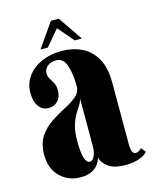

<svg xmlns="http://www.w3.org/2000/svg" viewBox="-104 -736 655 817"><g transform="rotate(-15 223.0 -327.0)"><path d="M149.5 11Q97 11 60.5 -24.5Q24 -60 24 -121.5Q24 -170.5 45 -201.8Q66 -233 97.5 -253.8Q129 -274.5 160.2 -290.5Q191.5 -306.5 212.5 -324.2Q233.5 -342 233.5 -368.5Q233.5 -422 221.2 -459.5Q209 -497 176.5 -497Q155 -497 139.2 -485.5Q123.5 -474 123.5 -454Q123.5 -439.5 130.5 -428.5Q137.5 -417.5 144.5 -404.8Q151.5 -392 151.5 -372Q151.5 -343 135.8 -326Q120 -309 93.5 -309Q67.5 -309 51.5 -331Q35.5 -353 35.5 -391Q35.5 -431.5 58 -462.8Q80.5 -494 120 -511.8Q159.5 -529.5 209.5 -529.5Q256 -529.5 295.8 -511.2Q335.5 -493 359.5 -452Q383.5 -411 383.5 -342V-76.5Q383.5 -50 388.2 -39.2Q393 -28.5 403 -28.5Q411.5 -28.5 418.8 -33.5Q426 -38.5 429.5 -42.5L445 -22Q438 -11.5 412.5 -0.8Q387 10 349 10Q297 10 271.5 -9.5Q246 -29 242.5 -52Q241 -43 232.2 -28Q223.5 -13 203.8 -1Q184 11 149.5 11ZM204.5 -43Q217.5 -43 225.5 -61.2Q233.5 -79.5 233.5 -101V-316.5Q232 -302.5 223 -288.5Q214 -274.5 202.8 -256Q191.5 -237.5 183.2 -210Q175 -182.5 175 -141Q175 -43 204.5 -43ZM125 -558.5 199 -665H234L307 -558.5H275.5L216 -628L157 -558.5Z"/></g></svg>

Font: Imbue 50pt Black
Style: Regular
Weight: 900
Designer: Tyler Finck
Foundry: Etcetera Type Company
Version: Version 1.102; ttfautohint (v1.8.3)